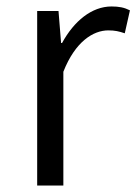

<svg xmlns="http://www.w3.org/2000/svg" viewBox="-20 -574 422 594"><path d="M95 0H176V-352C213 -446 269 -480 315 -480C336 -480 348 -477 366 -471L382 -542C364 -551 348 -554 325 -554C264 -554 209 -509 172 -441H169L161 -540H95Z"/></svg>

Font: Noto Sans CJK JP DemiLight
Style: Regular
Weight: 350
Designer: Ryoko NISHIZUKA (kana & ideographs); Paul D. Hunt (Latin, Greek & Cyrillic); Wenlong ZHANG (bopomofo); Sandoll Communica
Foundry: Adobe Systems Incorporated
Version: Version 1.004;PS 1.004;hotconv 1.0.82;makeotf.lib2.5.63406